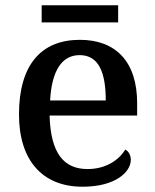

<svg xmlns="http://www.w3.org/2000/svg" viewBox="-20 -698 587 728"><path d="M138 -613H428V-678H138ZM293 10C418 10 476 -46 476 -92C476 -110 467 -125 455 -131C431 -91 381 -57 312 -57C221 -57 172 -118 168 -260H500V-307C500 -466 417 -547 283 -547C136 -547 52 -452 52 -264C52 -91 140 10 293 10ZM381 -317H170C176 -429 214 -489 282 -489C355 -489 381 -422 381 -317Z"/></svg>

Font: Noto Naskh Arabic UI Medium
Style: Regular
Weight: 500
Designer: Monotype Design Team, David Williams, Mohamad Dakak and Nizar Qandah
Foundry: Monotype Imaging Inc.
Version: Version 2.014